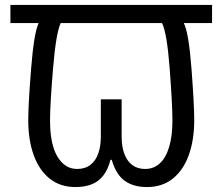

<svg xmlns="http://www.w3.org/2000/svg" viewBox="-20 -734 898 775"><path d="M285 21Q223 21 180.5 -13Q138 -47 116 -108Q94 -169 94 -249Q94 -311 105.5 -456Q117 -601 136 -641H22V-714H836V-641H722Q742 -601 753 -456Q764 -311 764 -249Q764 -169 742 -108Q720 -47 677.5 -13Q635 21 573 21Q518 21 483 -4.5Q448 -30 431 -89H426Q416 -50 397 -25.5Q378 -1 350 10Q322 21 285 21ZM291 -52Q324 -52 345.5 -69Q367 -86 377 -115.5Q387 -145 387 -182V-333H471V-182Q471 -141 482.5 -111.5Q494 -82 515 -67Q536 -52 566 -52Q600 -52 624.5 -74Q649 -96 662.5 -140Q676 -184 676 -248Q676 -311 665 -456Q654 -601 634 -641H225Q206 -601 194 -456Q182 -311 182 -248Q182 -151 212 -101.5Q242 -52 291 -52Z"/></svg>

Font: umalayalam85
Style: Book
Weight: 400
Designer: Jelle Bosma - Monotype Design Team
Foundry: Monotype Imaging Inc.
Version: Version 2.003